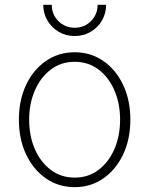

<svg xmlns="http://www.w3.org/2000/svg" viewBox="-20 -772 625 804"><path d="M292.5 11.7Q225.1 11.7 172.4 -24.9Q119.6 -61.5 89.4 -125.2Q59.1 -189 59.1 -271Q59.1 -353 89.4 -416.7Q119.6 -480.5 172.4 -516.8Q225.1 -553.2 292.5 -553.2Q359.9 -553.2 412.6 -516.8Q465.3 -480.5 495.6 -416.5Q525.9 -352.5 525.9 -271Q525.9 -189 495.6 -125.2Q465.3 -61.5 412.8 -24.9Q360.4 11.7 292.5 11.7ZM292.5 -28.3Q350.1 -28.3 392.8 -60.8Q435.5 -93.3 459.2 -148.2Q482.9 -203.1 482.9 -271Q482.9 -338.4 459.2 -393.3Q435.5 -448.2 392.8 -480.7Q350.1 -513.2 292.5 -513.2Q235.4 -513.2 192.6 -480.7Q149.9 -448.2 126 -393.3Q102.1 -338.4 102.1 -271Q102.1 -203.1 125.7 -148.2Q149.4 -93.3 192.4 -60.8Q235.4 -28.3 292.5 -28.3ZM293 -621.1Q255.9 -621.1 226.1 -638.7Q196.3 -656.2 178.7 -686Q161.1 -715.8 161.1 -752H196.8Q196.8 -711.4 224.6 -683.6Q252.4 -655.8 293 -655.8Q333 -655.8 360.8 -683.6Q388.7 -711.4 388.7 -752H424.3Q424.3 -715.8 407 -686Q389.6 -656.2 359.6 -638.7Q329.6 -621.1 293 -621.1Z"/></svg>

Font: Inter Extra Light
Style: Regular
Weight: 200
Designer: Rasmus Andersson
Foundry: rsms
Version: Version 4.000;git-3c8e0fc